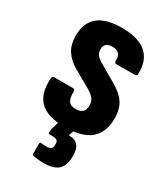

<svg xmlns="http://www.w3.org/2000/svg" viewBox="-175 -582 745 856"><g transform="rotate(30 197.5 -154.5)"><path d="M194 8Q105 8 65.5 -31Q26 -70 32 -149Q33 -161 44 -161H139Q150 -161 150 -148Q149 -116 159 -101Q169 -86 195 -86Q219 -86 230.5 -97Q242 -108 242 -131Q242 -151 232 -164Q222 -177 199 -191L108 -243Q71 -265 52 -295Q33 -325 33 -370Q33 -436 73 -469.5Q113 -503 195 -503Q281 -503 321.5 -467Q362 -431 360 -362Q360 -350 349 -350H254Q249 -350 246 -353.5Q243 -357 243 -364Q245 -386 234 -397.5Q223 -409 201 -409Q180 -409 169.5 -400Q159 -391 159 -373Q159 -355 168 -343.5Q177 -332 200 -319L286 -269Q329 -244 348.5 -213.5Q368 -183 368 -136Q368 -64 325 -28Q282 8 194 8ZM193 194Q178 194 164.5 192.5Q151 191 141 189Q136 188 134 186.5Q132 185 132 180V130Q132 121 140 122Q145 123 152 123.5Q159 124 166 124Q182 124 189.5 118Q197 112 197 101V92Q197 79 189 74.5Q181 70 167 70H153Q146 70 146 64Q146 59 146.5 53Q147 47 148 43L172 -36Q175 -45 183 -45H243Q255 -45 250 -32L228 31H235Q261 31 275.5 47.5Q290 64 290 93V111Q290 151 267 172.5Q244 194 193 194Z"/></g></svg>

Font: Sofia Sans Condensed ExtraBold
Style: Regular
Weight: 800
Designer: Botio Nikoltchev, Ani Petrova
Foundry: lettersoup
Version: Version 4.101